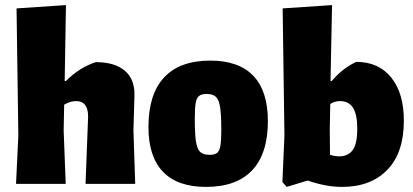

<svg xmlns="http://www.w3.org/2000/svg" viewBox="-20 -722 1620 754"><path d="M316 0 326 -264Q326 -325 279 -325Q256 -325 232 -311L230 -210L238 0H43L52 -190L45 -689L239 -702L234 -404H239Q292 -457 356 -478Q431 -478 470.5 -444Q510 -410 508 -346L504 -210L511 0Z M1032 -247Q1032 -119 970.5 -53.5Q909 12 789 12Q677 12 620 -47.5Q563 -107 563 -223Q563 -352 624.5 -418Q686 -484 806 -484Q918 -484 975 -424Q1032 -364 1032 -247ZM745 -257Q745 -196 749.5 -166.5Q754 -137 766 -125.5Q778 -114 803 -114Q823 -114 832.5 -121.5Q842 -129 845.5 -149.5Q849 -170 849 -211Q849 -271 844.5 -300.5Q840 -330 828 -341.5Q816 -353 792 -353Q772 -353 762 -345.5Q752 -338 748.5 -318Q745 -298 745 -257Z M1566 -248Q1566 -122 1501 -55Q1436 12 1323 12Q1260 12 1188 -13L1106 12L1089 -7L1097 -190L1090 -689L1284 -702L1278 -404H1283Q1325 -454 1379 -479Q1467 -479 1516.5 -417.5Q1566 -356 1566 -248ZM1383 -217Q1383 -272 1366.5 -298.5Q1350 -325 1315 -325Q1295 -325 1277 -314L1275 -215L1276 -114Q1296 -108 1312 -108Q1347 -108 1365 -132.5Q1383 -157 1383 -217Z"/></svg>

Font: Luna Sans Black
Style: Regular
Weight: 900
Designer: Juan Pablo del Peral
Foundry: Huerta Tipografica
Version: Version 2.001; ttfautohint (v1.5)